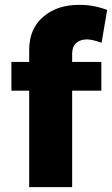

<svg xmlns="http://www.w3.org/2000/svg" viewBox="-20 -770 461 790"><path d="M337.9 -607.9Q310.5 -607.9 293.7 -593Q276.9 -578.1 276.9 -549.8V-515.1H397V-397H276.9V0H100.1V-397H26.9V-515.1H100.1V-564.9Q100.1 -651.9 158.4 -701.4Q216.8 -751 308.1 -750Q366.7 -750 420.9 -729L397.9 -594.2Q357.9 -607.9 337.9 -607.9Z"/></svg>

Font: Montserrat-Arabic
Style: Bold
Weight: 700
Designer: Mohamed Gaber
Foundry: Kief Type Foundry
Version: Version 5.008;PS 005.008;hotconv 1.0.88;makeotf.lib2.5.64775